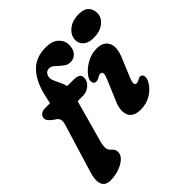

<svg xmlns="http://www.w3.org/2000/svg" viewBox="-253 -895 1270 1270"><g transform="rotate(-45 382.0 -260.0)"><path d="M33.5 -398.5Q33.5 -417.5 48.2 -429.5Q63 -441.5 88 -441.5H133L143 -485.5Q165 -596 220.2 -659.5Q275.5 -723 375.5 -723Q435 -723 465.5 -693.8Q496 -664.5 496 -624.5Q496 -584 475 -560.5Q454 -537 421 -537Q399.5 -537 382.5 -548Q365.5 -559 350.8 -573.2Q336 -587.5 322 -598.2Q308 -609 292.5 -609Q259 -609 250.5 -572.5Q246.5 -555.5 255.2 -534.2Q264 -513 276 -489.2Q288 -465.5 293.5 -441.5L352.5 -441Q381 -441 396.8 -432.5Q412.5 -424 412.5 -400.5Q412.5 -369 384.8 -345.2Q357 -321.5 321 -321.5H272L189 -22Q185 -8 184 3.8Q183 15.5 183 24.5Q183 41.5 193.2 52.2Q203.5 63 213.8 74.5Q224 86 224 105Q224 133 199 155.2Q174 177.5 135.2 190.5Q96.5 203.5 55 203.5Q8 203.5 -5.8 168.2Q-19.5 133 -0.5 71.5L103.5 -270Q112.5 -299.5 105.5 -316Q98.5 -332.5 77 -343.5Q57.5 -358 45.5 -370.8Q33.5 -383.5 33.5 -398.5ZM643.5 -542Q595.5 -542 570.5 -564.8Q545.5 -587.5 546.5 -620.5Q547.5 -661 584.8 -692.5Q622 -724 685.5 -724Q733.5 -724 755.5 -700Q777.5 -676 776.5 -640Q775.5 -599.5 739 -570.8Q702.5 -542 643.5 -542ZM627.5 -188Q602.5 -129 633 -129Q644 -129 661.5 -139.5Q670 -145 677.8 -145.8Q685.5 -146.5 693.5 -140Q702.5 -133 702.8 -117.2Q703 -101.5 691.5 -80Q669 -39 625.8 -12.8Q582.5 13.5 529 13.5Q460 13.5 440.8 -30.8Q421.5 -75 451.5 -143L508.5 -278Q525 -317 523.2 -330.8Q521.5 -344.5 506 -344.5Q499 -344.5 491.8 -341.2Q484.5 -338 475 -332.5Q451.5 -320.5 437 -329.5Q426.5 -337 426 -353.5Q425.5 -370 438.5 -389Q463 -425.5 509.2 -452.5Q555.5 -479.5 606.5 -479.5Q669.5 -479.5 691.5 -435.5Q713.5 -391.5 679 -311.5Z"/></g></svg>

Font: Fraunces 9pt S100
Style: Bold Italic
Weight: 700
Italic angle: -16°
Version: Version 1.000; ttfautohint (v1.8.3)